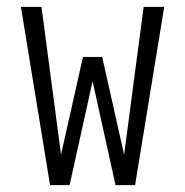

<svg xmlns="http://www.w3.org/2000/svg" viewBox="-20 -540 540 560"><path d="M126 0 41 -520H101L158 -89L222 -374H278L342 -89L399 -520H459L374 0H317L250 -303L183 0Z"/></svg>

Font: Iosevka Light
Style: Regular
Weight: 300
Monospace: yes
Designer: Belleve Invis
Foundry: Belleve Invis
Version: Version 32.5.0; ttfautohint (v1.8.4)